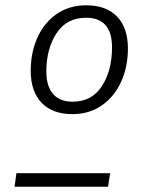

<svg xmlns="http://www.w3.org/2000/svg" viewBox="-20 -705 537 725"><path d="M463 -522Q463 -453 437.5 -396.5Q412 -340 364.5 -307Q317 -274 253 -274Q178 -274 137 -317Q96 -360 96 -438Q96 -507 121.5 -563.5Q147 -620 194.5 -652.5Q242 -685 306 -685Q381 -685 422 -642.5Q463 -600 463 -522ZM155 -435Q155 -379 180.5 -350Q206 -321 254 -321Q327 -321 365 -380Q403 -439 403 -526Q403 -638 305 -638Q232 -638 193.5 -579.5Q155 -521 155 -435ZM42 -51H396L388 0H35Z"/></svg>

Font: Fira Sans Light
Style: Italic
Weight: 300
Italic angle: -8°
Designer: bBox Type GmbH & Carrois Corporate GbR & Edenspiekermann AG
Foundry: bBox Type GmbH & Carrois Corporate GbR & Edenspiekermann AG
Version: Version 4.301